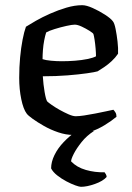

<svg xmlns="http://www.w3.org/2000/svg" viewBox="-20 -520 509 740"><path d="M261 0Q234 0 204.5 -10Q175 -20 149.5 -34.5Q124 -49 106 -62Q88 -75 83 -82Q70 -99 62 -137.5Q54 -176 54 -220Q54 -261 57.5 -298.5Q61 -336 67 -367Q73 -398 80 -417Q94 -426 118.5 -440Q143 -454 173.5 -467.5Q204 -481 236 -490.5Q268 -500 297 -500Q313 -500 337.5 -489Q362 -478 384.5 -463.5Q407 -449 415 -438Q421 -431 425.5 -408.5Q430 -386 433 -360Q436 -334 435 -313Q425 -298 410.5 -284.5Q396 -271 381 -261Q366 -251 356 -245Q346 -242 315 -237.5Q284 -233 240 -229.5Q196 -226 145 -226Q147 -194 152 -165Q157 -136 162 -129Q166 -125 179.5 -115.5Q193 -106 210 -96.5Q227 -87 244 -79.5Q261 -72 272 -72Q284 -72 304.5 -75Q325 -78 347.5 -82.5Q370 -87 389 -91Q408 -95 417 -97Q421 -93 425 -86.5Q429 -80 429 -70Q410 -54 383 -37.5Q356 -21 324.5 -10.5Q293 0 261 0ZM218 -284Q243 -284 269 -286Q295 -288 317 -292.5Q339 -297 350 -303Q350 -315 348.5 -333Q347 -351 344.5 -367Q342 -383 340 -389Q338 -393 324.5 -401.5Q311 -410 295 -417.5Q279 -425 268 -425Q258 -425 235.5 -420Q213 -415 190.5 -408Q168 -401 158 -395Q154 -383 150.5 -365Q147 -347 145.5 -327.5Q144 -308 144 -292Q155 -288 176.5 -286Q198 -284 218 -284ZM292 200Q286 200 270.5 194.5Q255 189 236 179Q217 169 200.5 156Q184 143 177 129Q177 104 190 77.5Q203 51 225.5 27.5Q248 4 274 -14L342 -15Q314 3 294.5 27.5Q275 52 264.5 72.5Q254 93 254 102Q276 125 311 135Q346 145 383 144Q385 146 388 151.5Q391 157 391 162Q377 178 346 189Q315 200 292 200Z"/></svg>

Font: Texturina 12pt
Style: Regular
Weight: 400
Designer: Guillermo Torres Carreño
Foundry: Omnibus-Type
Version: Version 1.002